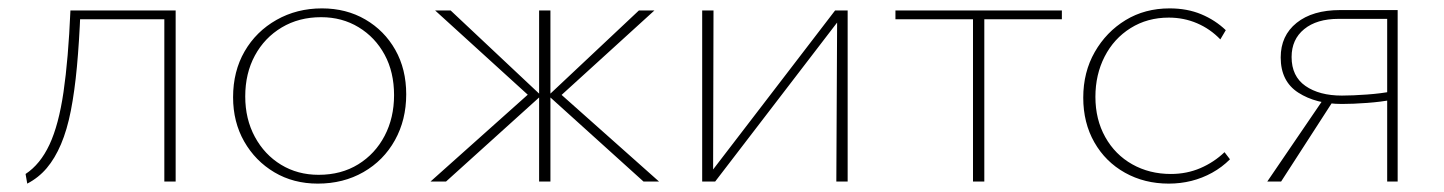

<svg xmlns="http://www.w3.org/2000/svg" viewBox="-20 -433 3444 458"><path d="M45 5 41 -18Q76 -41 98 -88Q120 -135 131.5 -213.5Q143 -292 148 -408H172Q169 -333 163.5 -274Q158 -215 149 -169Q140 -123 125.5 -89Q111 -55 91.5 -32Q72 -9 45 5ZM372 0V-408H399V0ZM162 -387V-408H384V-387Z M738 5Q680 5 634.5 -22Q589 -49 562.5 -95.5Q536 -142 536 -201Q536 -263 563.5 -310.5Q591 -358 639.5 -385.5Q688 -413 748 -413Q806 -413 851.5 -386.5Q897 -360 923 -314Q949 -268 949 -208Q949 -147 922 -98.5Q895 -50 847 -22.5Q799 5 738 5ZM740 -16Q794 -16 834.5 -41Q875 -66 897.5 -109Q920 -152 920 -206Q920 -261 897.5 -302.5Q875 -344 835.5 -368Q796 -392 746 -392Q693 -392 652 -367.5Q611 -343 588 -300.5Q565 -258 565 -203Q565 -149 588 -106.5Q611 -64 650.5 -40Q690 -16 740 -16Z M1515 0 1288 -205 1504 -408H1541L1308 -196V-217L1552 0ZM1007 0 1250 -217V-197L1018 -408H1055L1271 -205L1044 0ZM1266 0V-408H1293V0Z M1975 0 1977 -408H2002V0ZM1655 0V-408H1682L1681 0ZM1669 0V-13L1972 -408H1989V-395L1686 0Z M2301 0V-408H2328V0ZM2116 -387V-408H2513V-387Z M2768 5Q2710 5 2663.5 -21Q2617 -47 2590.5 -93.5Q2564 -140 2564 -200Q2564 -261 2591.5 -309Q2619 -357 2665 -385Q2711 -413 2770 -413Q2812 -413 2845.5 -399Q2879 -385 2904 -361L2891 -339Q2867 -364 2835.5 -377.5Q2804 -391 2768 -391Q2717 -391 2677 -366Q2637 -341 2615 -298Q2593 -255 2593 -202Q2593 -148 2616.5 -106Q2640 -64 2681 -41Q2722 -18 2773 -18Q2811 -18 2843.5 -32Q2876 -46 2901 -70L2914 -53Q2895 -34 2871.5 -21Q2848 -8 2822 -1.5Q2796 5 2768 5Z M3289 0V-388H3173Q3121 -388 3091 -363.5Q3061 -339 3061 -297Q3061 -251 3094 -228Q3127 -205 3181 -205Q3206 -205 3240.5 -207.5Q3275 -210 3300 -215V-195Q3275 -190 3241 -187.5Q3207 -185 3181 -185Q3119 -185 3077 -212Q3035 -239 3035 -296Q3035 -348 3073 -378.5Q3111 -409 3177 -409H3314V0ZM3003 0 3140 -201 3160 -192 3036 0Z"/></svg>

Font: Ysabeau Office Thin
Style: Regular
Weight: 250
Designer: Christian Thalmann (Catharsis Fonts)
Version: Version 2.001;gftools[0.9.30]; featfreeze: tnum,lnum,ss02